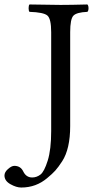

<svg xmlns="http://www.w3.org/2000/svg" viewBox="-88 -667 443 859"><path d="M226 -523V-103Q226 -52 217 -12.5Q208 27 190.5 54Q173 81 159.5 96Q146 111 124 129Q74 172 7 172Q-15 172 -41.5 157Q-68 142 -68 118Q-68 103 -52 89Q-36 75 -24 75Q4 75 16 100Q29 127 56 127Q76 127 93 114Q110 101 125.5 51.5Q141 2 141 -81V-523Q141 -583 124 -597.5Q107 -612 44 -614Q40 -618 40 -630Q40 -643 44 -647Q144 -645 183 -645Q227 -645 303 -647Q308 -642 308 -630Q308 -619 303 -614Q255 -612 240.5 -597Q226 -582 226 -523Z"/></svg>

Font: Fedorovsk Unicode
Style: Medium
Weight: 500
Designer: Aleksandr Andreev and Nikita Simmons
Version: Version 3.2